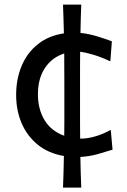

<svg xmlns="http://www.w3.org/2000/svg" viewBox="-20 -683 562 848"><path d="M258.3 145.5Q259.8 109.4 260.7 74.5Q261.7 39.6 262.2 5.9Q194.8 -5.4 147.7 -43.2Q100.6 -81.1 75.9 -137.9Q51.3 -194.8 51.3 -263.7Q51.3 -334.5 75.7 -392.3Q100.1 -450.2 147.2 -487.8Q194.3 -525.4 262.2 -535.6Q261.2 -566.4 260.5 -597.9Q259.8 -629.4 258.3 -662.6H338.9Q337.4 -629.9 336.7 -598.9Q335.9 -567.9 335.4 -537.6Q373 -533.7 410.2 -522.2Q447.3 -510.7 474.1 -500.5L467.3 -412.1Q425.3 -431.6 390.9 -441.7Q356.4 -451.7 334 -454.6Q333.5 -418.9 333.5 -384Q333.5 -349.1 333.5 -313.5V-203.6Q333.5 -170.4 333.5 -137.2Q333.5 -104 334 -70.8Q335.9 -70.8 338.4 -70.8Q366.7 -70.8 400.6 -80.6Q434.6 -90.3 469.2 -109.4L477.1 -22Q450.2 -13.2 413.1 -2.7Q376 7.8 335 10.3Q335.4 43 336.4 76.7Q337.4 110.4 338.9 145.5ZM147.5 -266.1Q147.5 -200.7 176.8 -152.3Q206.1 -104 263.7 -83.5Q264.2 -113.8 264.2 -143.6Q264.2 -173.3 264.2 -203.6V-313.5Q264.2 -347.2 263.9 -380.4Q263.7 -413.6 263.7 -446.8Q210 -429.7 178.7 -383.1Q147.5 -336.4 147.5 -266.1Z"/></svg>

Font: Pinar-FD Medium
Style: Regular
Weight: 500
Designer: Amin Abedi
Version: Version 3.000